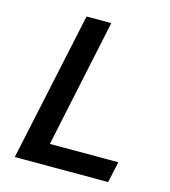

<svg xmlns="http://www.w3.org/2000/svg" viewBox="-104 -772 759 856"><g transform="rotate(15 275.5 -344.0)"><path d="M43 0 190 -688H304L179 -97H495L474 0Z"/></g></svg>

Font: Saira Medium
Style: Italic
Weight: 500
Italic angle: -12°
Designer: Hector Gatti with collaboration of the Omnibus-Type team
Foundry: Omnibus-Type
Version: Version 1.100; ttfautohint (v1.8.3)